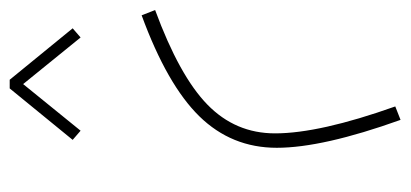

<svg xmlns="http://www.w3.org/2000/svg" viewBox="-321 -64 834 390"><g transform="rotate(90 96.0 131.0)"><path d="M80.6 528.3H63L-41.5 400.4L-22.9 384.3L71.8 501L166.5 384.3L185.1 400.4ZM117.2 -254.9 144.5 -265.6Q201.2 -107.4 201.2 -14.2Q201.2 77.6 137.2 143.1Q73.2 208.5 -67.9 260.3L-78.6 232.9Q55.2 183.6 113.5 126.7Q171.9 69.8 171.9 -10.7Q171.9 -101.1 117.2 -254.9Z"/></g></svg>

Font: Estedad-FD Thin
Style: Regular
Weight: 100
Designer: Amin Abedi
Version: Version 7.3